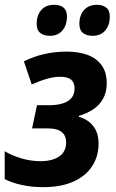

<svg xmlns="http://www.w3.org/2000/svg" viewBox="-22 -771 485 801"><path d="M156.7 9.8Q109.9 9.8 68.1 0.5Q26.4 -8.8 -2.4 -23.9V-140.1Q29.8 -121.1 68.4 -109.9Q106.9 -98.6 147.5 -98.6Q179.2 -98.6 203.1 -107.2Q227.1 -115.7 240.5 -132.8Q253.9 -149.9 253.9 -176.3Q253.9 -205.6 235.1 -220.5Q216.3 -235.4 177.7 -235.4H111.8L132.3 -332H182.6Q215.8 -332 239.7 -339.6Q263.7 -347.2 276.4 -362.5Q289.1 -377.9 289.1 -401.4Q289.1 -426.3 274.9 -438.5Q260.7 -450.7 229 -450.7Q202.6 -450.7 172.4 -441.9Q142.1 -433.1 110.4 -418.5L77.6 -515.1Q121.6 -536.6 165.3 -546.1Q209 -555.7 256.8 -555.7Q307.1 -555.7 344.5 -541.5Q381.8 -527.3 402.6 -498Q423.3 -468.8 423.3 -423.8Q423.3 -386.7 408.4 -359.9Q393.6 -333 367.7 -315.4Q341.8 -297.9 307.1 -287.6L306.6 -283.7Q344.7 -273.4 366.9 -245.1Q389.2 -216.8 389.2 -171.9Q389.2 -119.6 363 -78.6Q336.9 -37.6 285.4 -13.9Q233.9 9.8 156.7 9.8ZM364.7 -621.6Q339.4 -621.6 324.2 -633.5Q309.1 -645.5 309.1 -671.9Q309.1 -706.5 328.4 -728.8Q347.7 -751 382.8 -751Q405.8 -751 420.9 -739.5Q436 -728 436 -702.1Q436 -666 417 -643.8Q397.9 -621.6 364.7 -621.6ZM186.5 -621.6Q161.1 -621.6 146 -633.5Q130.9 -645.5 130.9 -671.9Q130.9 -706.5 149.9 -728.8Q168.9 -751 204.1 -751Q219.7 -751 231.7 -746.1Q243.7 -741.2 250.5 -730.5Q257.3 -719.7 257.3 -702.1Q257.3 -666 238.3 -643.8Q219.2 -621.6 186.5 -621.6Z"/></svg>

Font: Open Sans SemiCondensed
Style: Bold Italic
Weight: 700
Width: 4
Italic angle: -12°
Designer: Monotype Design Team
Foundry: Monotype Imaging Inc.
Version: Version 3.003